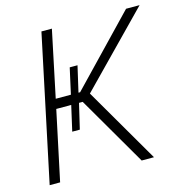

<svg xmlns="http://www.w3.org/2000/svg" viewBox="-105 -807 866 905"><g transform="rotate(-15 328.0 -355.0)"><path d="M27 0 177 -710H228L160 -386H234L262 -512H300L271 -386H279L590 -710H656L322 -368L536 0H476L279 -339H261L232 -216H195L223 -339H150L78 0Z"/></g></svg>

Font: Raleway Light
Style: Italic
Weight: 300
Italic angle: -12°
Designer: Matt McInerney, Pablo Impallari, Rodrigo Fuenzalida
Foundry: Matt McInerney, Pablo Impallari, Rodrigo Fuenzalida
Version: Version 4.026